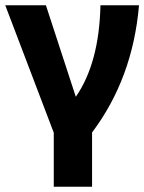

<svg xmlns="http://www.w3.org/2000/svg" viewBox="-20 -504 550 732"><path d="M331 208V1C434.3 -136.3 494 -298 510 -484H363C359.7 -336.7 328.3 -220.3 269 -135L155 -484H0L185 2V208Z"/></svg>

Font: Play
Style: Bold
Weight: 700
Designer: Jonas Hecksher
Foundry: Jonas Hecksher, Playtypeª, e-types AS
Version: Version 1.002